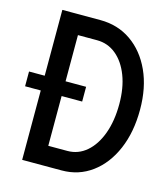

<svg xmlns="http://www.w3.org/2000/svg" viewBox="-108 -805 778 890"><g transform="rotate(15 281.0 -360.0)"><path d="M81.1 0V-719.7H263.2Q347.7 -719.7 411.9 -675Q476.1 -630.4 512.5 -550.8Q548.8 -471.2 548.8 -365.7Q548.8 -257.8 513.4 -175.3Q478 -92.8 415 -46.4Q352.1 0 270.5 0ZM181.2 -94.2H272.9Q324.7 -94.2 364.5 -128.4Q404.3 -162.6 426.8 -224.1Q449.2 -285.6 449.2 -365.7Q449.2 -443.4 426.8 -501.7Q404.3 -560.1 364.5 -592.8Q324.7 -625.5 272.9 -625.5H181.2ZM5.9 -333V-403.8H279.8V-333Z"/></g></svg>

Font: Reddit Mono Medium
Style: Regular
Weight: 500
Monospace: yes
Designer: Stephen Hutchings
Foundry: Reddit
Version: Version 1.014